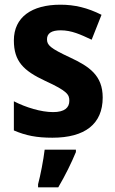

<svg xmlns="http://www.w3.org/2000/svg" viewBox="-20 -627 490 817"><path d="M417 -212C417 -306 360 -344 279 -382C193 -422 180 -435 180 -460C180 -485 199 -498 238 -498C285 -498 323 -480 370 -458L412 -564C352 -594 298 -607 237 -607C115 -607 39 -554 39 -455C39 -366 80 -326 172 -283C268 -239 275 -224 275 -198C275 -169 255 -150 206 -150C154 -150 90 -170 39 -196V-72C90 -50 136 -41 203 -41C341 -41 417 -99 417 -212ZM303 20V10H170C165 53 152 120 142 157V170H228C258 119 284 66 303 20Z"/></svg>

Font: Noto Sans Tamil UI SemiCondensed
Style: Bold
Weight: 700
Width: 4
Designer: Jelle Bosma - Monotype Design Team
Foundry: Monotype Imaging Inc.
Version: Version 2.004